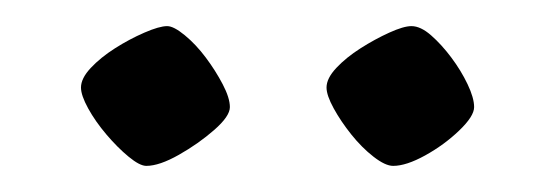

<svg xmlns="http://www.w3.org/2000/svg" viewBox="-20 -720 425 147"><path d="M281 -593Q275 -593 266 -600Q257 -607 249 -617Q241 -627 235.5 -637Q230 -647 230 -653Q230 -660 237.5 -668Q245 -676 256 -683Q267 -690 278 -695Q289 -700 295 -700Q302 -700 310 -693Q318 -686 325.5 -676Q333 -666 338 -655.5Q343 -645 343 -638Q343 -631 331.5 -620Q320 -609 305.5 -601Q291 -593 281 -593ZM92 -593Q87 -593 78.5 -600Q70 -607 61.5 -617Q53 -627 47.5 -637Q42 -647 42 -653Q42 -660 49.5 -668Q57 -676 68 -683Q79 -690 90.5 -695Q102 -700 108 -700Q113 -700 121.5 -693Q130 -686 137.5 -676Q145 -666 150.5 -655.5Q156 -645 156 -638Q156 -631 144 -620.5Q132 -610 117 -601.5Q102 -593 92 -593Z"/></svg>

Font: Texturina 12pt ExtraLight
Style: Regular
Weight: 250
Designer: Guillermo Torres Carreño
Foundry: Omnibus-Type
Version: Version 1.002